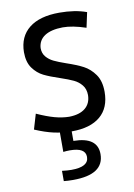

<svg xmlns="http://www.w3.org/2000/svg" viewBox="-81 -542 563 808"><g transform="rotate(-10 200.5 -137.5)"><path d="M195.3 12.2Q155 11.7 119 3.7Q82.9 -4.4 39.6 -22.9L58.8 -87.5Q102.1 -68 133.7 -59.4Q165.3 -50.8 195.3 -50.3Q240.1 -51.1 264.2 -71Q288.3 -90.8 288.8 -126.6Q288.5 -152.8 274.7 -169.6Q261 -186.4 241.1 -195.8Q221.3 -205.2 186.4 -217Q144.2 -230.8 118 -243.7Q91.9 -256.6 73.2 -282.4Q54.6 -308.2 54.6 -351Q55.4 -417.4 100.6 -453.1Q145.8 -488.9 229.7 -488.9Q296.5 -488.9 345.7 -470.9L331.8 -406.4Q275 -425.5 233.4 -425.5Q183.7 -425 156.2 -407.2Q128.8 -389.4 126.7 -355.8Q126.7 -333.3 139.3 -318.4Q151.9 -303.6 170.3 -294.6Q188.8 -285.6 220.8 -274.5Q264.9 -259.6 292.4 -245.2Q319.9 -230.7 340 -202.4Q360 -174.1 360 -127.8Q360 -59.9 317.6 -23.9Q275.1 12.2 195.3 12.2ZM165.6 214.5Q144.4 214.5 125.6 212.5V168.6Q148.2 171.5 165.9 171.5Q239.5 171.5 239.5 128.9Q239.5 89.4 172.9 89.4Q159.1 89.4 144.9 91.1V-29.3H194.7V52.9Q297.5 53.7 297.5 127Q297.5 214.5 165.6 214.5Z"/></g></svg>

Font: DavidDev Light
Style: Regular
Weight: 300
Designer: David.dev
Foundry: David.dev
Version: Version 1.001;FEAKit 1.0